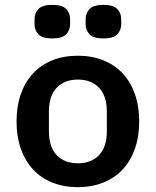

<svg xmlns="http://www.w3.org/2000/svg" viewBox="-20 -757 640 789"><path d="M300 12Q241 12 194.5 -7Q148 -26 115.5 -61Q83 -96 65.5 -146Q48 -196 48 -258Q48 -320 65.5 -370Q83 -420 115.5 -455Q148 -490 194.5 -509Q241 -528 300 -528Q358 -528 405 -509Q452 -490 484.5 -455Q517 -420 534.5 -370Q552 -320 552 -258Q552 -196 534.5 -146Q517 -96 484.5 -61Q452 -26 405 -7Q358 12 300 12ZM300 -86Q355 -86 387 -119.5Q419 -153 419 -218V-298Q419 -363 387 -396.5Q355 -430 300 -430Q245 -430 213 -396.5Q181 -363 181 -298V-218Q181 -153 213 -119.5Q245 -86 300 -86ZM195 -599Q154 -599 138 -616Q122 -633 122 -657V-679Q122 -703 138 -720Q154 -737 195 -737Q236 -737 252 -720Q268 -703 268 -679V-657Q268 -633 252 -616Q236 -599 195 -599ZM405 -599Q364 -599 348 -616Q332 -633 332 -657V-679Q332 -703 348 -720Q364 -737 405 -737Q446 -737 462 -720Q478 -703 478 -679V-657Q478 -633 462 -616Q446 -599 405 -599Z"/></svg>

Font: IBM Plex Mono SmBld
Style: Regular
Weight: 600
Monospace: yes
Designer: Mike Abbink, Paul van der Laan, Pieter van Rosmalen
Foundry: Bold Monday
Version: Version 2.3